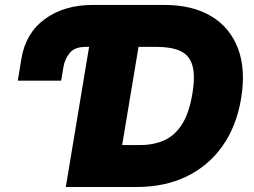

<svg xmlns="http://www.w3.org/2000/svg" viewBox="-20 -747 1014 767"><path d="M51.1 -424.7 65.3 -511.4Q82 -614.7 159.3 -671Q236.5 -727.3 350.9 -727.3H636.4Q748.6 -727.3 823.9 -682.2Q899.1 -637.1 930.8 -553.3Q962.4 -469.5 943.2 -353.7Q924.7 -242.2 868.4 -163Q812.1 -83.8 725 -41.9Q637.8 0 527 0H242.9L335.9 -559.7H322.4Q277.3 -559.7 257.6 -534.4Q237.9 -509.2 233 -477.3L224.4 -424.7ZM533.4 -559.7 468 -167.6H539.8Q593.8 -167.6 636.2 -186.6Q678.6 -205.6 707.2 -250.5Q735.8 -295.5 748.6 -373.6Q760.7 -447.4 747.9 -487.7Q735.1 -528.1 699.2 -543.9Q663.4 -559.7 606.5 -559.7Z"/></svg>

Font: Inter UI Black
Style: Italic
Weight: 900
Italic angle: -9.39999°
Designer: Rasmus Andersson
Foundry: rsms
Version: 3.2;8d6f07862